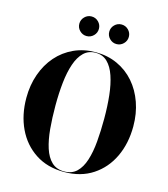

<svg xmlns="http://www.w3.org/2000/svg" viewBox="-138 -1075 1046 1193"><g transform="rotate(15 385.0 -479.0)"><path d="M432.2 -905Q432.2 -930.9 450.8 -949.5Q469.3 -968 495.2 -968Q521.1 -968 539.7 -949.5Q558.2 -930.9 558.2 -905Q558.2 -879.1 539.7 -860.6Q521.1 -842 495.2 -842Q469.3 -842 450.8 -860.6Q432.2 -879.1 432.2 -905ZM239.7 -905Q239.7 -930.9 258.3 -949.5Q276.8 -968 302.7 -968Q328.6 -968 347.2 -949.5Q365.7 -930.9 365.7 -905Q365.7 -879.1 347.2 -860.6Q328.6 -842 302.7 -842Q276.8 -842 258.3 -860.6Q239.7 -879.1 239.7 -905ZM385.5 10Q278 10 200.8 -40.8Q123.5 -91.5 82.2 -178.5Q41 -265.5 41 -375Q41 -457 65.8 -527.2Q90.5 -597.5 136.2 -649.8Q182 -702 245.2 -731Q308.5 -760 385.5 -760Q462 -760 525.2 -731Q588.5 -702 634 -649.8Q679.5 -597.5 704.2 -527.2Q729 -457 729 -375Q729 -265.5 688 -178.5Q647 -91.5 570 -40.8Q493 10 385.5 10ZM385.5 -756.5Q339.5 -756.5 309 -727Q278.5 -697.5 260.8 -645.2Q243 -593 235.5 -523.8Q228 -454.5 228 -375Q228 -295.5 234.2 -226.2Q240.5 -157 257.2 -104.8Q274 -52.5 305 -23Q336 6.5 385.5 6.5Q435 6.5 465.8 -23Q496.5 -52.5 513.2 -104.8Q530 -157 536 -226.2Q542 -295.5 542 -375Q542 -454.5 534.5 -523.8Q527 -593 509.2 -645.2Q491.5 -697.5 461.2 -727Q431 -756.5 385.5 -756.5Z"/></g></svg>

Font: Bodoni* 48
Style: Bold
Weight: 700
Version: Version 2.2